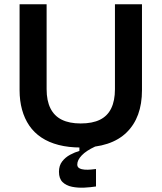

<svg xmlns="http://www.w3.org/2000/svg" viewBox="-20 -680 759 902"><path d="M431 196Q406 200 376 201.5Q346 203 318.5 197.5Q291 192 274 175.5Q257 159 257 127Q257 98 272 78.5Q287 59 309.5 47Q332 35 353 29V8L426 2V9Q385 28 364 50Q343 72 343 93Q343 105 353 110.5Q363 116 378 117Q393 118 408 116.5Q423 115 431 114ZM360 13Q302 13 255.5 1Q209 -11 174.5 -34Q140 -57 117.5 -90Q95 -123 83.5 -165Q72 -207 72 -256V-660H199V-261Q199 -207 217 -171Q235 -135 270.5 -117.5Q306 -100 359 -100Q414 -100 449.5 -117.5Q485 -135 502.5 -171Q520 -207 520 -261V-660H647V-256Q647 -128 574.5 -57.5Q502 13 360 13Z"/></svg>

Font: Bricolage Grotesque 18pt SemiBold
Style: Regular
Weight: 600
Version: Version 1.001;gftools[0.9.33.dev8+g029e19f]